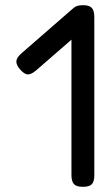

<svg xmlns="http://www.w3.org/2000/svg" viewBox="-20 -708 432 739"><path d="M299 11Q274 11 264.5 0.5Q255 -10 255 -34V-644Q255 -669 265 -678.5Q275 -688 300 -688Q324 -688 333.5 -677.5Q343 -667 343 -642V-33Q343 -9 333.5 1Q324 11 299 11ZM119 -437Q100 -421 87 -421.5Q74 -422 58 -440Q42 -458 43 -472.5Q44 -487 64 -504L257 -672Q274 -688 288 -686.5Q302 -685 318 -668Q334 -651 333 -636.5Q332 -622 311 -604Z"/></svg>

Font: Fredoka Light
Style: Regular
Weight: 400
Version: Version 2.001